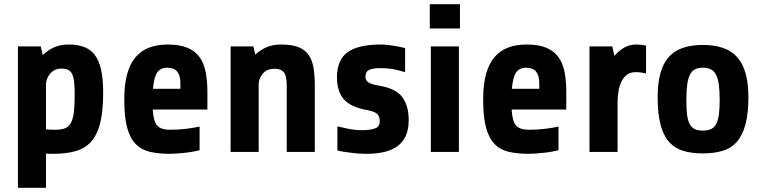

<svg xmlns="http://www.w3.org/2000/svg" viewBox="-20 -720 3617 910"><path d="M65 170V-500H173L183 -459Q206 -482 236 -495.5Q266 -509 306 -509Q347 -509 378 -497.5Q409 -486 429 -460Q449 -434 459 -390.5Q469 -347 469 -282Q469 -200 456.5 -144Q444 -88 416.5 -54Q389 -20 344 -5.5Q299 9 234 9Q225 9 216 9Q207 9 198 8V170ZM271 -395Q238 -395 218 -371Q198 -347 198 -320V-107Q209 -106 220 -105.5Q231 -105 241 -105Q269 -105 287 -111.5Q305 -118 315.5 -136.5Q326 -155 330 -187.5Q334 -220 334 -272Q334 -310 331 -334Q328 -358 320.5 -371.5Q313 -385 301 -390Q289 -395 271 -395Z M704 -201Q707 -146 724.5 -125.5Q742 -105 787 -105Q829 -105 866.5 -110Q904 -115 926 -120V-8Q914 -5 896 -1.5Q878 2 858 4Q838 6 819.5 7.5Q801 9 787 9Q733 9 692 0Q651 -9 623.5 -37Q596 -65 582.5 -115.5Q569 -166 569 -250Q569 -319 582.5 -368.5Q596 -418 622.5 -449Q649 -480 687 -494.5Q725 -509 774 -509Q831 -509 867.5 -494Q904 -479 925 -450.5Q946 -422 954.5 -380Q963 -338 963 -285V-201ZM772 -399Q741 -399 725.5 -377Q710 -355 705 -299H835V-325Q835 -362 820 -380.5Q805 -399 772 -399Z M1073 0V-500H1181L1190 -461Q1213 -483 1243 -496Q1273 -509 1310 -509Q1362 -509 1393.5 -497Q1425 -485 1442.5 -460Q1460 -435 1466 -398Q1472 -361 1472 -310V0H1339V-313Q1339 -363 1324.5 -378.5Q1310 -394 1283 -394Q1245 -394 1226.5 -372Q1208 -350 1206 -324V0Z M1917 -151Q1917 -105 1902.5 -74.5Q1888 -44 1861.5 -25.5Q1835 -7 1798 1Q1761 9 1716 9Q1697 9 1677 7.5Q1657 6 1638.5 3.5Q1620 1 1604.5 -1.5Q1589 -4 1579 -7V-121Q1599 -116 1631 -109.5Q1663 -103 1698 -103Q1733 -103 1756.5 -111Q1780 -119 1780 -145Q1780 -168 1767.5 -180Q1755 -192 1717 -199Q1640 -213 1608.5 -251Q1577 -289 1577 -353Q1577 -437 1628 -473Q1679 -509 1785 -509Q1800 -509 1817 -507Q1834 -505 1850 -502.5Q1866 -500 1879.5 -497Q1893 -494 1900 -492V-378Q1877 -385 1849.5 -391Q1822 -397 1781 -397Q1744 -397 1728 -388Q1712 -379 1712 -356Q1712 -338 1728 -328.5Q1744 -319 1777 -314Q1855 -301 1886 -260.5Q1917 -220 1917 -151Z M2017 -585V-700H2160V-585ZM2022 0V-500H2155V0Z M2405 -201Q2408 -146 2425.5 -125.5Q2443 -105 2488 -105Q2530 -105 2567.5 -110Q2605 -115 2627 -120V-8Q2615 -5 2597 -1.5Q2579 2 2559 4Q2539 6 2520.5 7.5Q2502 9 2488 9Q2434 9 2393 0Q2352 -9 2324.5 -37Q2297 -65 2283.5 -115.5Q2270 -166 2270 -250Q2270 -319 2283.5 -368.5Q2297 -418 2323.5 -449Q2350 -480 2388 -494.5Q2426 -509 2475 -509Q2532 -509 2568.5 -494Q2605 -479 2626 -450.5Q2647 -422 2655.5 -380Q2664 -338 2664 -285V-201ZM2473 -399Q2442 -399 2426.5 -377Q2411 -355 2406 -299H2536V-325Q2536 -362 2521 -380.5Q2506 -399 2473 -399Z M2774 0V-500H2882L2892 -455Q2912 -479 2938 -494Q2964 -509 2996 -509Q3019 -509 3042 -504V-372Q3029 -375 3017.5 -376.5Q3006 -378 2992 -378Q2967 -378 2951 -365.5Q2935 -353 2925 -332.5Q2915 -312 2911 -286Q2907 -260 2907 -233V0Z M3527 -260Q3527 -181 3513 -129.5Q3499 -78 3472 -47.5Q3445 -17 3404.5 -5Q3364 7 3311 7Q3258 7 3218 -5Q3178 -17 3151 -47.5Q3124 -78 3110.5 -129.5Q3097 -181 3097 -260Q3097 -388 3147.5 -447.5Q3198 -507 3311 -507Q3424 -507 3475.5 -447.5Q3527 -388 3527 -260ZM3391 -245Q3391 -289 3387 -318.5Q3383 -348 3373.5 -366Q3364 -384 3349 -391.5Q3334 -399 3311 -399Q3289 -399 3274 -391.5Q3259 -384 3250 -366Q3241 -348 3237 -318.5Q3233 -289 3233 -245Q3233 -203 3236.5 -175.5Q3240 -148 3249 -131.5Q3258 -115 3273 -108Q3288 -101 3311 -101Q3334 -101 3349.5 -108Q3365 -115 3374 -131.5Q3383 -148 3387 -175.5Q3391 -203 3391 -245Z"/></svg>

Font: Share
Style: Bold
Weight: 700
Designer: Ralph du Carrois
Version: Version 1.002